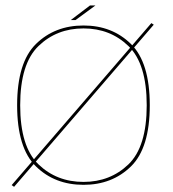

<svg xmlns="http://www.w3.org/2000/svg" viewBox="-20 -692 651 723"><path d="M24 5 33 11.5 559 -599 550 -605ZM294.5 4Q402 4 473 -65.2Q544 -134.5 544 -295.5Q544 -457 473 -526.5Q402 -596 294.5 -596Q186.5 -596 115.5 -526.5Q44.5 -457 44.5 -295.5Q44.5 -134.5 115.5 -65.2Q186.5 4 294.5 4ZM294.5 -7Q193.5 -7 124.8 -73.2Q56 -139.5 56 -295.5Q56 -452 124.8 -518.5Q193.5 -585 294.5 -585Q395 -585 463.8 -518.5Q532.5 -452 532.5 -295.5Q532.5 -139.5 463.8 -73.2Q395 -7 294.5 -7ZM246.5 -616.5H264.5L339.5 -671.5H319Z"/></svg>

Font: Anybody SemiExpanded Thin
Style: Regular
Weight: 250
Width: 6
Version: Version 1.113;gftools[0.9.25]